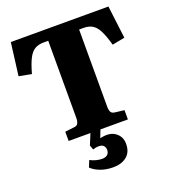

<svg xmlns="http://www.w3.org/2000/svg" viewBox="-168 -834 1078 1209"><g transform="rotate(-20 371.5 -229.0)"><path d="M384 252Q335 252 297 237.5Q259 223 237 201L255 157Q276 168 296.5 173Q317 178 334 178Q358 178 370.5 166.5Q383 155 383 136Q383 119 373 107.5Q363 96 340 96Q329 96 319.5 98Q310 100 301 103L290 73L320 0H174V-62L233 -69Q254 -70 261.5 -83.5Q269 -97 269 -121V-637H240Q203 -637 178.5 -622.5Q154 -608 136 -572.5Q118 -537 101 -475L17 -491L45 -710H699L726 -491L642 -475Q625 -537 607 -572.5Q589 -608 565 -622.5Q541 -637 506 -637H476V-119Q476 -96 483 -83.5Q490 -71 513 -69L571 -62V0H387L367 52Q432 36 470 63.5Q508 91 508 140Q508 196 473 224Q438 252 384 252Z"/></g></svg>

Font: Literata 36pt ExtraBold
Style: Regular
Weight: 800
Designer: Latin by Veronika Burian and Jose Scaglione. Greek by Irene Vlachou. Cyrillic by Vera Evstafieva.
Foundry: TypeTogether
Version: Version 3.002